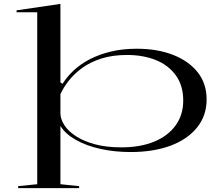

<svg xmlns="http://www.w3.org/2000/svg" viewBox="-20 -765 1137 985"><path d="M73 200V190L171 180V-702H65V-712L290 -745V-342L301 -335Q324 -372 359 -404.5Q394 -437 441.5 -461.5Q489 -486 549 -500.5Q609 -515 682 -515Q786 -515 866.5 -484Q947 -453 993.5 -395Q1040 -337 1040 -255Q1040 -172 991 -111Q942 -50 854.5 -17.5Q767 15 650 15Q568 15 495.5 -1Q423 -17 369 -47.5Q315 -78 290 -119V180L386 190V200ZM603 -9Q699 -9 770 -38Q841 -67 880.5 -121Q920 -175 920 -249Q920 -326 882 -378.5Q844 -431 779 -457Q714 -483 632 -483Q558 -483 501 -465Q444 -447 402.5 -417Q361 -387 333.5 -352Q306 -317 290 -282V-184Q290 -155 309.5 -124Q329 -93 368.5 -67Q408 -41 466.5 -25Q525 -9 603 -9Z"/></svg>

Font: Kalnia Expanded Light
Style: Regular
Weight: 300
Width: 7
Designer: Frida Medrano
Foundry: Frida Medrano
Version: Version 1.105